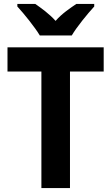

<svg xmlns="http://www.w3.org/2000/svg" viewBox="-20 -1005 565 974"><path d="M182 -825H344C369 -868 424 -935 458 -972V-985H367C335 -963 294 -936 262 -899C230 -935 189 -964 159 -985H68V-972C102 -935 157 -867 182 -825ZM335 -51V-642H506V-765H18V-642H190V-51Z"/></svg>

Font: Noto Sans Tamil UI SemiCondensed
Style: Bold
Weight: 700
Width: 4
Designer: Jelle Bosma - Monotype Design Team
Foundry: Monotype Imaging Inc.
Version: Version 2.004